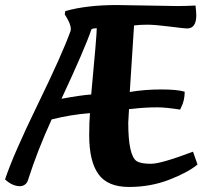

<svg xmlns="http://www.w3.org/2000/svg" viewBox="-47 -730 804 762"><path d="M468 -365C473.3 -452.3 479 -540.3 485 -629C500.3 -631 518 -632 538 -632C558 -632 587.7 -629.5 627 -624.5C666.3 -619.5 689 -617 695 -617C719.7 -617 732 -634.3 732 -669C732 -677 731 -690 729 -708C701 -706.7 677.3 -706 658 -706L417 -710C337 -710 268.7 -702 212 -686L210 -673L216 -663C228 -643 234 -627.3 234 -616C234 -611.3 233.7 -608.3 233 -607C211 -545.7 167.7 -448.7 103 -316C38.3 -183.3 -5 -84 -27 -18C-7.7 0 12.3 9 33 9C49 7.7 59.3 -0.3 64 -15C89.3 -94.3 120.7 -174.7 158 -256C208 -268.7 258.7 -277 310 -281C308 -257 307 -227.7 307 -193C307 -124.3 319.2 -73 343.5 -39C367.8 -5 408.3 12 465 12C521.7 12 574.7 2.5 624 -16.5C673.3 -35.5 711 -55.7 737 -77L719 -128C634.3 -96 578.8 -80 552.5 -80C526.2 -80 507.3 -83.3 496 -90C473.3 -104.7 462 -155.7 462 -243L465 -297L478 -298C510 -302 543.3 -304 578 -304C600 -304 630 -301 668 -295L672 -304C681.3 -322 686 -342.7 686 -366C666.7 -372 635.5 -375 592.5 -375C549.5 -375 508 -371.7 468 -365ZM337 -618C337 -599.3 329.7 -511.7 315 -355C286.3 -353 247 -347.3 197 -338C259 -470.7 298.7 -562.7 316 -614C321.3 -616.7 328.3 -618 337 -618Z"/></svg>

Font: Oleo Script
Style: Regular
Weight: 400
Designer: Soytutype
Foundry: Soytutype
Version: Version 1.002